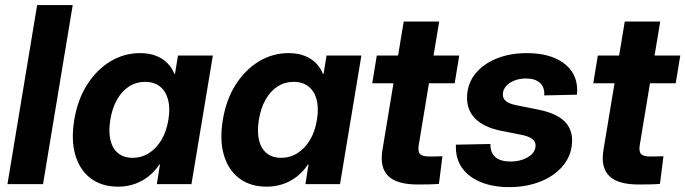

<svg xmlns="http://www.w3.org/2000/svg" viewBox="-20 -748 2784 780"><path d="M275.4 -727.5 154.8 0H10.3L130.9 -727.5Z M460 10.3Q393.6 10.3 348.9 -23.2Q304.2 -56.6 286.1 -117.7Q268.1 -178.7 281.7 -261.2Q295.4 -343.8 334.2 -404.5Q373 -465.3 428.7 -498.8Q484.4 -532.2 548.8 -532.2Q585.4 -532.2 612.8 -521.7Q640.1 -511.2 659.2 -492.4Q678.2 -473.6 688.5 -447.8H690.9L703.1 -522.5H844.7L757.8 0H617.2L629.9 -79.6H627.4Q608.9 -51.8 583.7 -31.7Q558.6 -11.7 527.3 -0.7Q496.1 10.3 460 10.3ZM518.6 -106.9Q555.2 -106.9 585.2 -126Q615.2 -145 636 -179.9Q656.7 -214.8 664.1 -261.7Q671.9 -308.6 662.8 -343Q653.8 -377.4 629.9 -396.5Q606 -415.5 569.3 -415.5Q533.7 -415.5 504.6 -397Q475.6 -378.4 455.8 -344Q436 -309.6 428.2 -261.7Q420.4 -213.4 428.7 -178.7Q437 -144 460 -125.5Q482.9 -106.9 518.6 -106.9Z M1063.5 10.3Q997.1 10.3 952.4 -23.2Q907.7 -56.6 889.6 -117.7Q871.6 -178.7 885.3 -261.2Q898.9 -343.8 937.7 -404.5Q976.6 -465.3 1032.2 -498.8Q1087.9 -532.2 1152.3 -532.2Q1189 -532.2 1216.3 -521.7Q1243.7 -511.2 1262.7 -492.4Q1281.7 -473.6 1292 -447.8H1294.4L1306.6 -522.5H1448.2L1361.3 0H1220.7L1233.4 -79.6H1231Q1212.4 -51.8 1187.3 -31.7Q1162.1 -11.7 1130.9 -0.7Q1099.6 10.3 1063.5 10.3ZM1122.1 -106.9Q1158.7 -106.9 1188.7 -126Q1218.8 -145 1239.5 -179.9Q1260.3 -214.8 1267.6 -261.7Q1275.4 -308.6 1266.4 -343Q1257.3 -377.4 1233.4 -396.5Q1209.5 -415.5 1172.9 -415.5Q1137.2 -415.5 1108.2 -397Q1079.1 -378.4 1059.3 -344Q1039.6 -309.6 1031.7 -261.7Q1023.9 -213.4 1032.2 -178.7Q1040.5 -144 1063.5 -125.5Q1086.4 -106.9 1122.1 -106.9Z M1845.7 -522.5 1827.1 -409.7H1492.2L1510.7 -522.5ZM1620.1 -660.6H1764.2L1681.2 -159.2Q1676.8 -133.3 1686 -122.8Q1695.3 -112.3 1723.6 -112.3Q1734.9 -112.3 1751.5 -112.5Q1768.1 -112.8 1777.3 -113.3L1763.2 -1Q1747.6 0.5 1723.9 1Q1700.2 1.5 1676.8 1.5Q1591.8 1.5 1556.9 -33.2Q1522 -67.9 1533.7 -139.2Z M2049.3 12.2Q1985.4 12.2 1936.5 -6.8Q1887.7 -25.9 1860.1 -62Q1832.5 -98.1 1832 -149.4Q1832 -151.9 1832 -154.5Q1832 -157.2 1832 -160.2L1972.2 -163.1Q1971.7 -127.9 1992.2 -109.9Q2012.7 -91.8 2054.2 -91.8Q2081.1 -91.8 2104 -99.9Q2127 -107.9 2141.1 -122.3Q2155.3 -136.7 2155.8 -155.8Q2156.2 -172.9 2142.6 -183.3Q2128.9 -193.8 2101.1 -199.7L2012.7 -217.3Q1945.3 -231.4 1910.9 -265.9Q1876.5 -300.3 1877.4 -353Q1878.4 -407.7 1910.6 -448Q1942.9 -488.3 1997.6 -510.3Q2052.2 -532.2 2120.1 -532.2Q2213.4 -532.2 2268.3 -492.7Q2323.2 -453.1 2324.7 -385.7Q2324.7 -380.4 2324.5 -374.8Q2324.2 -369.1 2323.7 -363.3L2190.9 -360.4Q2193.4 -393.1 2173.8 -411.1Q2154.3 -429.2 2117.2 -429.2Q2091.3 -429.2 2070.1 -420.9Q2048.8 -412.6 2035.9 -397.9Q2022.9 -383.3 2022.9 -364.7Q2022.5 -348.1 2034.9 -337.6Q2047.4 -327.1 2074.2 -321.3L2168.9 -302.2Q2238.3 -288.1 2271.7 -256.6Q2305.2 -225.1 2304.2 -174.3Q2303.2 -132.3 2283.4 -98.1Q2263.7 -64 2228.8 -39.1Q2193.8 -14.2 2147.9 -1Q2102.1 12.2 2049.3 12.2Z M2743.7 -522.5 2725.1 -409.7H2390.1L2408.7 -522.5ZM2518.1 -660.6H2662.1L2579.1 -159.2Q2574.7 -133.3 2584 -122.8Q2593.3 -112.3 2621.6 -112.3Q2632.8 -112.3 2649.4 -112.5Q2666 -112.8 2675.3 -113.3L2661.1 -1Q2645.5 0.5 2621.8 1Q2598.1 1.5 2574.7 1.5Q2489.7 1.5 2454.8 -33.2Q2419.9 -67.9 2431.6 -139.2Z"/></svg>

Font: Inter 28pt
Style: Bold Italic
Weight: 700
Italic angle: -9.3988°
Designer: Rasmus Andersson
Foundry: rsms
Version: Version 4.001;git-66647c0bb